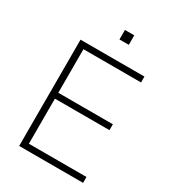

<svg xmlns="http://www.w3.org/2000/svg" viewBox="-209 -992 989 1103"><g transform="rotate(30 285.0 -440.5)"><path d="M96 0V-705H520V-666H138V-377H500V-338H138V-39H520V0ZM289 -818V-881H351V-818Z"/></g></svg>

Font: Nunito Sans 12pt ExtraLight ExtraLight
Style: Regular
Weight: 250
Version: Version 3.101;gftools[0.9.27]